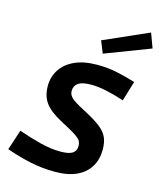

<svg xmlns="http://www.w3.org/2000/svg" viewBox="-135 -1028 951 1137"><g transform="rotate(15 340.5 -459.0)"><path d="M311 -111Q364 -111 385.5 -126Q407 -141 407 -170Q407 -186 401.5 -198Q396 -210 377.5 -224Q359 -238 320 -259L268 -287Q198 -325 168.5 -365.5Q139 -406 139 -468Q139 -523 167.5 -567.5Q196 -612 252 -638Q308 -664 390 -664Q455 -664 510.5 -652.5Q566 -641 627 -622L590 -500Q528 -520 478 -530.5Q428 -541 386 -541Q330 -541 306.5 -523.5Q283 -506 283 -476Q283 -456 297 -439.5Q311 -423 351 -401L403 -373Q461 -342 493 -316Q525 -290 538 -260Q551 -230 551 -186Q551 -127 524 -82Q497 -37 444 -12Q391 13 312 13Q229 13 154.5 -3.5Q80 -20 10 -45L51 -169Q119 -145 185.5 -128Q252 -111 311 -111ZM374 -810 648 -931 681 -842 404 -736Z"/></g></svg>

Font: Intel One Mono Light
Style: Italic
Weight: 300
Italic angle: -16°
Monospace: yes
Designer: Fred Shallcrass
Foundry: Frere-Jones Type LLC
Version: Version 1.004